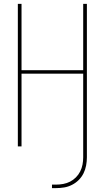

<svg xmlns="http://www.w3.org/2000/svg" viewBox="-20 -755 540 990"><path d="M248 215V197H268Q287 197 306 193.5Q325 190 341.5 181.5Q358 173 371.5 159.5Q385 146 393.5 129Q402 112 405.5 93.5Q409 75 409 56V-375H91V0H72V-735H91V-393H409V-735H428V56Q428 77 424 98.5Q420 120 410.5 139Q401 158 386 173Q371 188 351.5 198Q332 208 311 211.5Q290 215 268 215Z"/></svg>

Font: Iosevka Thin
Style: Regular
Weight: 100
Monospace: yes
Designer: Belleve Invis
Foundry: Belleve Invis
Version: Version 32.5.0; ttfautohint (v1.8.4)